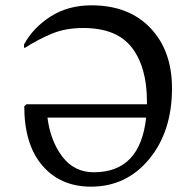

<svg xmlns="http://www.w3.org/2000/svg" viewBox="-20 -690 735 720"><path d="M321 10Q207 10 139 -69Q71 -148 71 -292L79 -299H531Q531 -304 531 -310Q531 -438 474.5 -511.5Q418 -585 292 -585Q227 -585 176.5 -564.5Q126 -544 74 -511H70V-523Q104 -586 169.5 -628Q235 -670 323 -670Q463 -670 544 -585Q625 -500 625 -359Q625 -197 539.5 -93.5Q454 10 321 10ZM332 -44Q506 -44 528 -249H158Q169 -162 213.5 -103Q258 -44 332 -44Z"/></svg>

Font: Spectral
Style: Regular
Weight: 400
Designer: Jean-Baptiste Levee
Foundry: Production Type
Version: Version 1.002